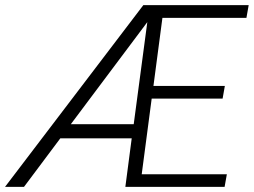

<svg xmlns="http://www.w3.org/2000/svg" viewBox="-65 -731 993 751"><path d="M822.3 -49.3H489.3L528.3 -345.2H805.7L814.5 -395H535.2L570.3 -661.1H898.9L907.7 -710.9H495.6L-45.4 0H28.8L170.9 -189.9H450.2L425.3 0H813.5ZM511.2 -644.5 458 -245.1H211.9Z"/></svg>

Font: Roboto Light
Style: Italic
Weight: 300
Italic angle: -12°
Designer: Google
Version: Version 2.137; 2017